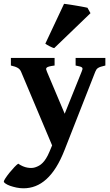

<svg xmlns="http://www.w3.org/2000/svg" viewBox="-53 -762 585 1021"><path d="M507.3 -413.6Q492.7 -410.2 483.4 -407.2Q474.1 -404.3 468.5 -400.6Q462.9 -397 459.7 -392.3Q456.5 -387.7 453.6 -380.4L290.5 35.2Q269.5 88.9 245.4 127.4Q221.2 166 193.6 190.9Q166 215.8 135.7 227.5Q105.5 239.3 71.8 239.3Q53.2 239.3 34.4 235.4Q15.6 231.4 0.7 226.1Q-14.2 220.7 -23.4 214.4Q-32.7 208 -32.7 203.6Q-32.7 198.7 -23.7 185.1Q-14.6 171.4 -2.2 156Q10.3 140.6 23.2 127Q36.1 113.3 43.9 108.4Q68.8 125.5 93.8 129.6Q118.7 133.8 136.7 127Q145.5 124 155 118.7Q164.6 113.3 173.8 104Q183.1 94.7 192.1 80.3Q201.2 65.9 210 44.9L224.1 11.2L59.1 -380.4Q53.7 -393.6 41.5 -400.9Q29.3 -408.2 4.9 -413.6V-454.1H237.3V-413.6Q218.3 -411.1 208.5 -408.4Q198.7 -405.8 195.1 -402.1Q191.4 -398.4 192.4 -393.3Q193.4 -388.2 196.8 -380.4L291 -157.2L380.9 -380.4Q383.8 -387.7 385.3 -392.8Q386.7 -397.9 384.3 -401.6Q381.8 -405.3 373.5 -408Q365.2 -410.6 349.1 -413.6V-454.1H507.3ZM235.4 -506.3Q231 -506.8 224.1 -509.8Q217.3 -512.7 210.2 -516.4Q203.1 -520 197 -523.7Q190.9 -527.3 188 -529.8L287.6 -741.7Q291.5 -741.2 301 -740Q310.5 -738.8 323.2 -736.8Q335.9 -734.9 350.1 -732.4Q364.3 -730 376.7 -727.8Q389.2 -725.6 398.9 -723.6Q408.7 -721.7 412.1 -720.7L428.2 -691.9Z"/></svg>

Font: Gentium Book Basic
Style: Bold
Weight: 700
Designer: J. Victor Gaultney and Annie Olsen
Foundry: SIL International
Version: Version 1.102; 2013; Maintenance release